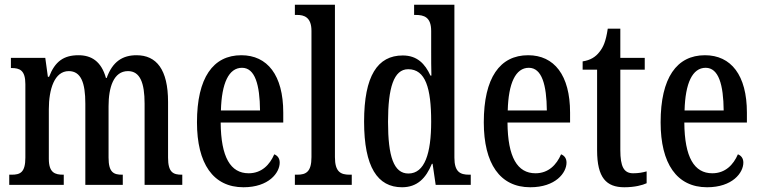

<svg xmlns="http://www.w3.org/2000/svg" viewBox="-20 -780 3208 810"><path d="M19 0H249V-43H247C212 -43 186 -51 186 -110V-319C186 -404 210 -480 270 -480C322 -480 340 -430 340 -343V0H498V-43H495C460 -43 438 -52 438 -115V-332C438 -411 459 -480 520 -480C571 -480 590 -430 590 -343V0H749V-43H747C711 -43 689 -52 689 -115V-350C689 -487 640 -547 556 -547C498 -547 455 -521 430 -451H427C407 -522 365 -547 311 -547C249 -547 212 -521 187 -456H182L171 -536H26V-493H28C63 -493 87 -484 87 -425V-115C87 -52 65 -43 29 -43H19Z M1007 10C1114 10 1160 -51 1160 -94C1160 -113 1150 -124 1137 -129C1118 -85 1084 -49 1029 -49C953 -49 912 -116 911 -263H1175V-305C1175 -463 1108 -547 998 -547C879 -547 811 -452 811 -264C811 -90 879 10 1007 10ZM1077 -314H912C915 -429 945 -494 1001 -494C1056 -494 1076 -422 1077 -314Z M1224 0H1464V-43H1455C1417 -43 1393 -55 1393 -117V-760H1224V-717H1234C1262 -717 1294 -708 1294 -650V-117C1294 -55 1271 -43 1234 -43H1224Z M1676 10C1740 10 1777 -28 1802 -89H1805L1818 0H1966V-43H1959C1921 -43 1897 -55 1897 -115V-760H1727V-717H1733C1769 -717 1799 -708 1799 -649V-567C1799 -530 1799 -492 1800 -461H1796C1773 -511 1740 -546 1679 -546C1573 -546 1516 -460 1516 -267C1516 -75 1573 10 1676 10ZM1703 -48C1641 -48 1617 -120 1617 -266C1617 -409 1641 -488 1702 -488C1775 -488 1799 -409 1799 -267C1799 -133 1772 -48 1703 -48Z M2217 10C2324 10 2370 -51 2370 -94C2370 -113 2360 -124 2347 -129C2328 -85 2294 -49 2239 -49C2163 -49 2122 -116 2121 -263H2385V-305C2385 -463 2318 -547 2208 -547C2089 -547 2021 -452 2021 -264C2021 -90 2089 10 2217 10ZM2287 -314H2122C2125 -429 2155 -494 2211 -494C2266 -494 2286 -422 2287 -314Z M2614 10C2658 10 2691 1 2708 -7V-57C2690 -52 2673 -49 2651 -49C2612 -49 2597 -77 2597 -147V-486H2700V-536H2597V-659H2544C2536 -605 2525 -581 2509 -561C2493 -540 2471 -526 2438 -521V-486H2499V-146C2499 -30 2538 10 2614 10Z M2963 10C3070 10 3116 -51 3116 -94C3116 -113 3106 -124 3093 -129C3074 -85 3040 -49 2985 -49C2909 -49 2868 -116 2867 -263H3131V-305C3131 -463 3064 -547 2954 -547C2835 -547 2767 -452 2767 -264C2767 -90 2835 10 2963 10ZM3033 -314H2868C2871 -429 2901 -494 2957 -494C3012 -494 3032 -422 3033 -314Z"/></svg>

Font: Noto Serif Devanagari ExtraCondensed Medium
Style: Regular
Weight: 500
Width: 2
Designer: Universal Thirst, Indian Type Foundry and the Monotype Design Team
Foundry: Monotype Imaging Inc.
Version: Version 2.004